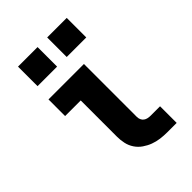

<svg xmlns="http://www.w3.org/2000/svg" viewBox="-216 -834 931 931"><g transform="rotate(-45 250.0 -368.5)"><path d="M370 0Q346 0 323 -3Q300 -6 278.5 -14Q257 -22 237.5 -35.5Q218 -49 205 -68.5Q192 -88 187 -111Q182 -134 182 -157V-406H75V-520H318V-157Q318 -147 322 -138Q326 -129 333.5 -123.5Q341 -118 350.5 -116Q360 -114 370 -114H434V0ZM417 -603H283V-737H417ZM217 -603H83V-737H217Z"/></g></svg>

Font: Iosevka SS04 Heavy
Style: Regular
Weight: 900
Monospace: yes
Designer: Belleve Invis
Foundry: Belleve Invis
Version: Version 19.0.0; ttfautohint (v1.8.4)